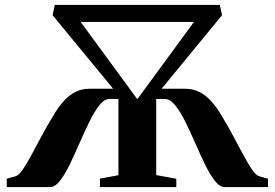

<svg xmlns="http://www.w3.org/2000/svg" viewBox="-20 -763 1120 783"><path d="M7.5 0V-34L44.5 -44.5Q57 -48.5 73.8 -73Q90.5 -97.5 110 -134.2Q129.5 -171 151.8 -212.2Q174 -253.5 197 -290.5Q217.5 -326 239.8 -350.8Q262 -375.5 287.8 -388.2Q313.5 -401 344 -401H441.5L194.5 -701L203.5 -743H876.5L885.5 -701L639 -401H736Q767 -401 793 -388Q819 -375 841.5 -350.2Q864 -325.5 884.5 -290Q907.5 -252.5 929.2 -211.5Q951 -170.5 970.8 -134Q990.5 -97.5 1006.8 -73Q1023 -48.5 1036 -44.5L1073 -34V0H896.5Q876 0 855.8 -26Q835.5 -52 815.8 -93Q796 -134 776 -179.8Q756 -225.5 735.8 -266.5Q715.5 -307.5 694.5 -333.5Q673.5 -359.5 651.5 -359.5H617V-49L699 -34V0H387.5V-34.5L463 -48.5V-359.5H426.5Q405.5 -359.5 385 -333.5Q364.5 -307.5 344.5 -266.5Q324.5 -225.5 304.5 -179.8Q284.5 -134 264.8 -93Q245 -52 224.8 -26Q204.5 0 183.5 0ZM309 -673.5 540 -358.5 771 -673.5Z"/></svg>

Font: Merriweather 96pt
Style: Bold
Weight: 700
Version: Version 2.100